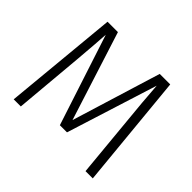

<svg xmlns="http://www.w3.org/2000/svg" viewBox="-158 -885 1085 1085"><g transform="rotate(45 385.0 -342.5)"><path d="M701 0H643L612 -328Q593 -519 586 -626L414 -81H357L179 -626Q173 -514 126 0H69L134 -685H217L387 -152L551 -685H635Z"/></g></svg>

Font: Trujillo Light
Style: Regular
Weight: 300
Designer: Fira Sans original fonts by bBox Type GmbH, Carrois Corporate GbR, & Edenspiekermann AG / Changes by Cristiano Sobral
Foundry: Fira Sans original fonts by bBox Type GmbH, Carrois Corporate GbR, & Edenspiekermann AG / Changes by Cristiano Sobral
Version: Version 4.301;July 28, 2020;FontCreator 13.0.0.2655 64-bit